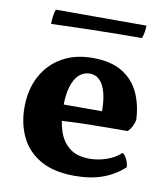

<svg xmlns="http://www.w3.org/2000/svg" viewBox="-75 -694 667 766"><g transform="rotate(10 258.5 -311.0)"><path d="M279 9Q193 9 139.1 -22.1Q85.2 -53.2 59.6 -106.5Q34 -159.8 34 -226Q34 -297.2 62.6 -351.5Q91.2 -405.8 144 -436.4Q196.8 -467 269.2 -467Q342 -467 388.1 -439.3Q434.2 -411.6 456.7 -363.4Q479.2 -315.2 482 -252.8Q475 -222.6 456.2 -203.8Q429.6 -203.8 393.2 -203.5Q356.8 -203.2 315.6 -202.7Q274.4 -202.2 232.4 -200.4Q190.4 -198.6 152.2 -196V-263.8H341.4Q341.4 -330.4 322.5 -366.9Q303.6 -403.4 267.4 -403.4Q244 -403.4 225.5 -387.4Q207 -371.4 196.5 -338Q186 -304.6 186 -253Q186 -201.6 199.1 -159.6Q212.2 -117.6 242.5 -93.1Q272.8 -68.6 324.8 -68.6Q359.6 -68.6 394 -80.7Q428.4 -92.8 451.6 -114.6Q461.4 -108.4 469 -92.8Q476.6 -77.2 477.4 -60.8Q439.2 -26 390.8 -8.5Q342.4 9 279 9ZM80.8 -571.8Q80.8 -583.2 82.8 -601.1Q84.8 -619 89.8 -631H456.8Q456.8 -620 454.8 -606.2Q452.8 -592.4 447.8 -579Q409.6 -579 352.5 -578.4Q295.4 -577.8 226 -576.2Q156.6 -574.6 80.8 -571.8Z"/></g></svg>

Font: Vollkorn
Style: Regular
Weight: 400
Designer: Friedrich Althausen
Foundry: Friedrich Althausen
Version: Version 4.104